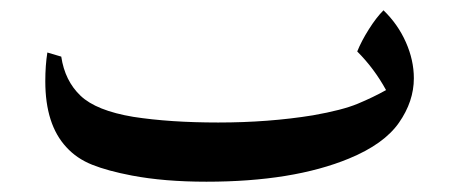

<svg xmlns="http://www.w3.org/2000/svg" viewBox="-20 -345 881 373"><path d="M784 -193Q784 -148 755 -106.5Q726 -65 658 -37Q549 8 381 8Q299 8 236 -4Q189 -13 159 -25Q129 -37 109 -59Q68 -103 68 -187Q68 -218 72 -243L99 -235Q106 -188 136.5 -159Q167 -130 239 -118Q310 -107 404 -107Q502 -107 588 -121Q645 -131 675 -143.5Q705 -156 730 -170Q707 -212 674 -245Q682 -265 696.5 -288Q711 -311 725 -325Q753 -298 768.5 -263Q784 -228 784 -193Z"/></svg>

Font: Mirza Medium
Style: Regular
Weight: 500
Designer: Arabic design by Kourosh Beigpour, Latin design by Eduardo Tunni, engineering by Lasse Fister
Version: Version 1.0010g